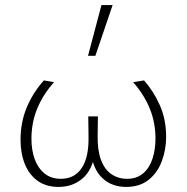

<svg xmlns="http://www.w3.org/2000/svg" viewBox="-20 -731 738 757"><path d="M211 6Q162 6 128.5 -18Q95 -42 78 -84Q61 -126 61 -180Q61 -249 85.5 -307.5Q110 -366 153 -414L193 -407Q150 -359 127 -303.5Q104 -248 104 -184Q104 -140 116.5 -104.5Q129 -69 155 -47.5Q181 -26 220 -26Q274 -26 302.5 -69Q331 -112 329 -195L328 -272H366L365 -196Q364 -139 378 -101Q392 -63 419 -44.5Q446 -26 481 -26Q520 -26 545 -48Q570 -70 581.5 -106Q593 -142 593 -184Q593 -248 570.5 -303Q548 -358 505 -407L548 -414Q585 -372 610 -316.5Q635 -261 635 -191Q635 -141 618 -95.5Q601 -50 566 -22Q531 6 477 6Q421 6 384 -28.5Q347 -63 339 -129H355Q344 -60 305 -27Q266 6 211 6ZM327 -511 380 -711H424L356 -511Z"/></svg>

Font: Ysabeau ExtraLight
Style: Regular
Weight: 250
Designer: Christian Thalmann (Catharsis Fonts)
Version: Version 2.002